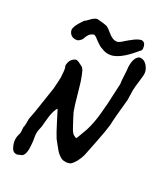

<svg xmlns="http://www.w3.org/2000/svg" viewBox="-159 -951 950 1104"><g transform="rotate(20 316.0 -399.0)"><path d="M77 46Q50 46 42 15Q27 -31 52 -74Q56 -90 56 -102Q56 -114 62 -125Q63 -128 67 -148.5Q71 -169 71 -171Q88 -212 112 -286Q136 -360 145 -384Q148 -396 154.5 -422.5Q161 -449 162 -457Q163 -465 165.5 -491Q168 -517 163 -528Q170 -572 207 -582Q213 -583 221 -579Q229 -575 241.5 -565Q254 -555 255 -555Q260 -547 262.5 -541.5Q265 -536 267 -525.5Q269 -515 271 -509Q279 -472 285.5 -400Q292 -328 299 -294Q301 -288 308.5 -262.5Q316 -237 321 -224Q323 -218 327 -206.5Q331 -195 332.5 -191.5Q334 -188 338 -181Q342 -174 347 -169.5Q352 -165 360 -160L367 -161L406 -228Q419 -253 430 -282.5Q441 -312 451 -349Q461 -386 467 -410Q473 -434 482.5 -478.5Q492 -523 496 -538Q496 -559 500.5 -590.5Q505 -622 506 -647Q515 -707 546 -719Q577 -721 595 -690Q613 -659 604 -628Q604 -626 593 -590Q582 -554 581 -550Q581 -545 578.5 -538Q576 -531 575 -522L567 -467Q531 -341 522 -296Q510 -254 479 -176Q448 -98 442 -82Q416 -31 385 -12Q366 -5 345 -11Q331 -13 317 -26.5Q303 -40 295.5 -52Q288 -64 275.5 -87.5Q263 -111 260 -116Q247 -147 229.5 -205Q212 -263 206 -281Q197 -274 188.5 -256.5Q180 -239 175.5 -225.5Q171 -212 164 -186Q157 -160 155 -153Q143 -125 140 -111.5Q137 -98 137.5 -77Q138 -56 135 -33Q129 42 94 42Q82 46 77 46ZM386 -675Q356 -675 331 -692Q315 -698 285 -730Q272 -745 267 -748Q261 -753 256 -753Q253 -753 248 -751Q230 -747 214 -722Q205 -700 182 -691L176 -690H174Q153 -690 140 -702Q127 -714 126 -735Q129 -760 165 -796Q173 -804 176 -808Q183 -810 199 -822Q225 -843 244 -844Q287 -834 309 -824Q320 -816 339 -794Q363 -765 385 -761Q388 -760 394 -760Q408 -760 433 -777Q448 -786 450 -787Q451 -788 455.5 -790.5Q460 -793 463 -794Q500 -816 524 -817Q553 -814 549 -771L547 -766Q545 -760 531 -751L529 -749Q442 -675 386 -675Z"/></g></svg>

Font: Excalifont
Style: Regular
Weight: 400
Designer: Your Own Font Foundry (Virgil); Ján Filípek / DizajnDesign (Excalifont, modifications)
Foundry: Your Own Font Foundry (Virgil); Ján Filípek / DizajnDesign (Excalifont, modifications)
Version: Version 1.000;Glyphs 3.2 (3227)